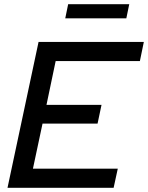

<svg xmlns="http://www.w3.org/2000/svg" viewBox="-20 -901 710 921"><path d="M16 0 165 -700H670L651 -608H247L203 -398H467L448 -308H184L138 -92H545L525 0ZM600 -881 586 -813H293L307 -881Z"/></svg>

Font: Red Hat Display Medium
Style: Italic
Weight: 500
Italic angle: -12°
Designer: Pentagram / MCKL
Foundry: Pentagram / MCKL
Version: Version 1.003; Red Hat Display Medium Italic